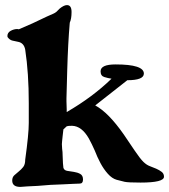

<svg xmlns="http://www.w3.org/2000/svg" viewBox="-20 -706 664 754"><path d="M624 -12Q624 11 532 11Q483 11 469.5 8Q456 5 438 0Q420 -5 403.5 -23.5Q387 -42 374.5 -65.5Q362 -89 352 -115Q341 -140 329 -162Q301 -211 263 -212Q246 -212 242 -210L229 -198Q227 -182 226 -172Q225 -162 224 -153Q223 -144 223 -140Q223 -136 224 -122Q226 -109 226 -94Q227 -59 229 -47Q232 -37 244 -35L270 -31Q284 -29 295 -23Q306 -17 306 -1Q306 15 293 15Q285 15 267 16Q249 17 226 18Q203 19 178 20L128 24Q105 25 87 26Q69 27 60 28Q28 28 28 3Q28 -10 36 -17.5Q44 -25 53.5 -32.5Q63 -40 71 -50Q79 -60 79 -79Q93 -180 93 -223V-301Q93 -419 79 -511Q74 -538 50 -542Q40 -544 29 -546.5Q18 -549 10 -560L9 -564Q9 -578 22 -585Q35 -592 48 -592L54 -591Q69 -597 107 -614L164 -641Q184 -650 190 -652.5Q196 -655 202 -660L214 -672Q231 -686 243 -686Q261 -686 261 -659Q261 -632 254 -617Q247 -536 244 -430Q241 -324 241 -320V-308L242 -276V-266Q344 -325 418 -397Q404 -399 389.5 -403.5Q375 -408 375 -426Q375 -453 434 -453Q545 -453 545 -417Q545 -391 480 -391L354 -292Q406 -264 466 -178L510 -113Q531 -82 543.5 -70Q556 -58 568.5 -53.5Q581 -49 593.5 -43.5Q606 -38 615 -31Q624 -24 624 -12Z"/></svg>

Font: Miltonian Tattoo
Style: Regular
Weight: 400
Designer: Pablo Impallari
Foundry: Pablo Impallari
Version: Version 1.008